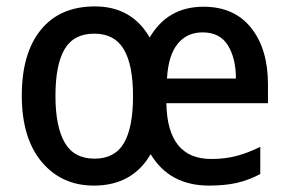

<svg xmlns="http://www.w3.org/2000/svg" viewBox="-20 -569 902 599"><path d="M615 -548Q711 -548 763.5 -482Q816 -416 816 -306V-247H499Q502 -73 639 -73Q682 -73 718 -82.5Q754 -92 792 -111V-26Q756 -7 719 1.5Q682 10 632 10Q509 10 450 -88Q393 10 273 10Q172 10 110 -64Q48 -138 48 -271Q48 -403 107.5 -476Q167 -549 276 -549Q391 -549 447 -452Q503 -548 615 -548ZM612 -468Q563 -468 534 -432Q505 -396 501 -324H716Q716 -387 691 -427.5Q666 -468 612 -468ZM274 -464Q210 -464 181.5 -415.5Q153 -367 153 -270Q153 -174 182 -124Q211 -74 275 -74Q338 -74 366.5 -122.5Q395 -171 395 -269Q395 -367 366 -415.5Q337 -464 274 -464Z"/></svg>

Font: Noto Sans Georgian SemiCondensed Medium
Style: Regular
Weight: 500
Width: 4
Designer: Monotype Design Team, Akaki Razmadze
Foundry: Google LLC
Version: Version 2.005; ttfautohint (v1.8.4.7-5d5b)